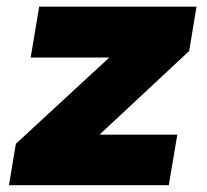

<svg xmlns="http://www.w3.org/2000/svg" viewBox="-20 -542 607 562"><path d="M6.3 0 26.4 -121.1 298.3 -372.1V-373.5H69.8L94.7 -522.5H555.2L533.7 -392.6L272.9 -149.4L272.5 -147.9H499L474.1 0Z"/></svg>

Font: Inter 28pt Black
Style: Italic
Weight: 900
Italic angle: -9.3988°
Designer: Rasmus Andersson
Foundry: rsms
Version: Version 4.001;git-66647c0bb